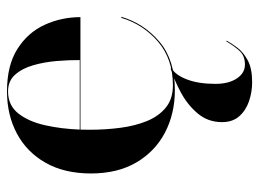

<svg xmlns="http://www.w3.org/2000/svg" viewBox="-116 -394 741 549"><g transform="rotate(-90 254.5 -119.5)"><path d="M412.8 158Q405.2 172 392.3 189.1Q379.4 206.1 356.1 218.6Q332.8 231 294.2 231Q265.8 231 239.5 222Q213.2 213 196.5 194Q179.8 175 179.8 145Q179.8 105 204.1 75.9Q228.4 46.8 263.8 27.6Q299.2 8.4 332.8 -2L334.8 0Q314.5 11.2 301.9 44.5Q289.2 77.8 289.2 126Q289.2 164.2 304.8 187.3Q320.2 210.4 344.2 210.4Q369.2 210.4 383.2 195.2Q397.1 180 410.8 157ZM481 -143Q461.5 -77.8 409.5 -33.9Q357.5 10 271.2 10Q203.8 10 149.8 -18.3Q95.9 -46.6 64.4 -100.3Q33 -154 33 -230Q33 -306 63.6 -359.7Q94.1 -413.4 147.2 -441.7Q200.2 -470 267.8 -470Q342.2 -470 389.1 -440.2Q436 -410.4 458 -362.4Q480 -314.5 480 -260H158.4Q158 -247.2 158 -234Q158 -189 163.5 -146.4Q169 -103.9 182.9 -69.8Q196.8 -35.8 221.6 -15.7Q246.4 4.4 285 4.4Q360.2 4.4 409.8 -38.1Q459.2 -80.5 478 -143ZM267.8 -467Q227.8 -467 204.6 -437.6Q181.4 -408.1 170.9 -361.2Q160.4 -314.4 158.5 -262H357.2Q357.5 -292.8 354.5 -328.2Q351.5 -363.6 342.4 -395.2Q333.2 -426.9 315.3 -446.9Q297.4 -467 267.8 -467Z"/></g></svg>

Font: Bodoni* 72 Medium
Style: Regular
Weight: 500
Version: Version 1.002; ttfautohint (v0.97) -l 8 -r 50 -G 200 -x 14 -